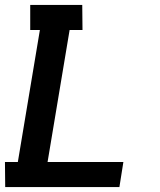

<svg xmlns="http://www.w3.org/2000/svg" viewBox="-25 -755 645 775"><path d="M-4 0 -5 -101H47L136 -634H97V-735H307L308 -634H256L167 -101H473L457 0Z"/></svg>

Font: Iosevka HT Extended
Style: Bold Italic
Weight: 700
Width: 7
Italic angle: -9°
Monospace: yes
Designer: Belleve Invis
Foundry: Belleve Invis
Version: Version 32.3.0; ttfautohint (v1.8.4)